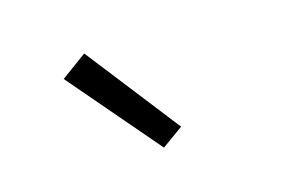

<svg xmlns="http://www.w3.org/2000/svg" viewBox="-48 -900 646 437"><g transform="rotate(-15 275.0 -682.0)"><path d="M293 -555 113 -765 173 -809 343 -591Z"/></g></svg>

Font: Lode
Style: Regular
Weight: 400
Monospace: yes
Designer: Belleve Invis
Foundry: Belleve Invis
Version: Version 29.2.0; ttfautohint (v1.8.3)